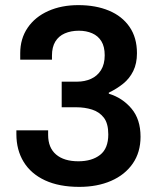

<svg xmlns="http://www.w3.org/2000/svg" viewBox="-20 -718 616 750"><path d="M290 12Q211 12 156 -13.5Q101 -39 72.5 -85.5Q44 -132 44 -194V-209H168V-191Q168 -141 199 -114.5Q230 -88 286 -88Q339 -88 371 -113Q403 -138 403 -193Q403 -236 385.5 -258.5Q368 -281 339.5 -290Q311 -299 278 -299H221V-399H281Q311 -399 335.5 -410Q360 -421 374.5 -444Q389 -467 389 -502Q389 -536 376 -557Q363 -578 340 -588Q317 -598 288 -598Q257 -598 233 -587.5Q209 -577 196 -555.5Q183 -534 183 -501V-485H59V-510Q59 -567 88 -609.5Q117 -652 168.5 -675Q220 -698 286 -698Q354 -698 405.5 -676.5Q457 -655 486 -613Q515 -571 515 -510Q515 -470 500.5 -440.5Q486 -411 461 -391Q436 -371 405 -356V-352Q458 -336 493.5 -294Q529 -252 529 -184Q529 -123 498.5 -79Q468 -35 414 -11.5Q360 12 290 12Z"/></svg>

Font: Archivo SemiBold SemiBold
Style: Regular
Weight: 600
Version: Version 2.001